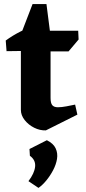

<svg xmlns="http://www.w3.org/2000/svg" viewBox="-20 -621 422 938"><path d="M204 16Q175 17 147 3Q119 -11 100.5 -34.5Q82 -58 82 -84V-453L139 -601H207L227 -445V-143Q227 -117 235.5 -107Q244 -97 263 -97Q281 -97 304.5 -101.5Q328 -106 347 -110L358 -61ZM12 -371 8 -423Q42 -448 81 -467.5Q120 -487 164 -505L189 -435L165 -373ZM170 -370V-471H362L364 -428L315 -370ZM168 297 119 264Q148 226 151.5 193.5Q155 161 126 140L124 107L209 64Q241 80 252 104Q263 128 258.5 155.5Q254 183 239.5 210.5Q225 238 206 261Q187 284 168 297Z"/></svg>

Font: Eczar SemiBold
Style: Regular
Weight: 600
Designer: Vaibhav Singh
Foundry: Rosetta Type Foundry
Version: Version 2.000